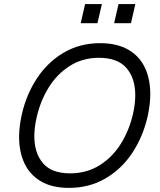

<svg xmlns="http://www.w3.org/2000/svg" viewBox="-20 -912 785 942"><path d="M73.7 -239.7Q73.7 -291.5 87.4 -352.1Q109.4 -448.7 161.4 -527.8Q213.4 -606.9 292.5 -653.6Q371.6 -700.2 471.2 -700.2Q554.2 -700.2 609.4 -668.2Q664.6 -636.2 690.9 -580.1Q717.3 -523.9 717.3 -450.2Q717.3 -398.4 703.6 -337.9Q681.2 -241.2 629.4 -162.4Q577.6 -83.5 498 -36.9Q418.5 9.8 318.4 9.8Q235.8 9.8 181.2 -22.2Q126.5 -54.2 100.1 -110.4Q73.7 -166.5 73.7 -239.7ZM632.3 -352.1Q643.6 -400.9 643.6 -444.8Q643.6 -528.3 600.3 -578.4Q557.1 -628.4 465.3 -628.4Q385.3 -628.4 322.5 -588.6Q259.8 -548.8 219 -482.9Q178.2 -417 160.2 -337.9Q148.4 -286.1 148.4 -244.1Q148.4 -161.1 190.9 -111.3Q233.4 -61.5 323.2 -61.5Q405.3 -61.5 468.8 -101.3Q532.2 -141.1 573 -206.8Q613.8 -272.5 632.3 -352.1ZM376 -798.3 397.5 -892.1H480L458 -798.3ZM540 -798.3 561.5 -892.1H644L622.6 -798.3Z"/></svg>

Font: Acari Sans
Style: Italic
Weight: 400
Italic angle: -13°
Designer: Alfredo Marco Pradil and Stefan Peev
Foundry: Hanken Design Co.
Version: Version 1.045;January 11, 2019;FontCreator 11.5.0.2425 64-bi